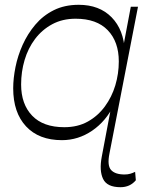

<svg xmlns="http://www.w3.org/2000/svg" viewBox="-20 -576 614 800"><path d="M482 204Q426 204 409.5 169.5Q393 135 404 77L448 -156L456 -141Q422 -71 364 -31.5Q306 8 238 8Q142 8 88.5 -49.5Q35 -107 35 -208Q35 -249 44.5 -296.5Q54 -344 74.5 -389.5Q95 -435 127 -473Q159 -511 204 -533.5Q249 -556 308 -556Q394 -556 445 -504Q496 -452 500 -362L488 -352L525 -548H555L436 64Q426 114 443 132.5Q460 151 499 151Q512 151 522.5 148Q533 145 543 140L546 175Q522 204 482 204ZM248 -46Q304 -46 346 -69.5Q388 -93 417 -132.5Q446 -172 460.5 -220.5Q475 -269 475 -320Q475 -402 429 -450Q383 -498 295 -498Q240 -498 197.5 -475Q155 -452 126 -413.5Q97 -375 82.5 -326Q68 -277 68 -224Q68 -142 114 -94Q160 -46 248 -46Z"/></svg>

Font: Savate ExtraLight
Style: Italic
Weight: 200
Italic angle: -11°
Designer: Max Esnée
Foundry: Plomb Type
Version: Version 2.000